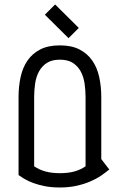

<svg xmlns="http://www.w3.org/2000/svg" viewBox="-20 -829 540 859"><path d="M248 -54.2Q284.7 -54.2 312.5 -61.8Q340.3 -69.3 362.8 -85V-395Q362.8 -425.3 358.4 -455.3Q354 -485.4 341.3 -509Q328.6 -532.7 306.2 -547.4Q283.7 -562 248 -562Q211.9 -562 189.5 -547.4Q167 -532.7 154.3 -509Q141.6 -485.4 137.2 -455.3Q132.8 -425.3 132.8 -395V-85Q156.2 -69.3 183.8 -61.8Q211.4 -54.2 248 -54.2ZM248 -626Q300.3 -626 335.7 -607.7Q371.1 -589.4 392.8 -558.1Q414.6 -526.9 423.8 -484.6Q433.1 -442.4 433.1 -395V-117.2L468.8 -70.8Q452.1 -56.6 430.7 -42.2Q409.2 -27.8 382.1 -16.4Q355 -4.9 321.5 2.4Q288.1 9.8 248 9.8Q211.4 9.8 182.1 4.2Q152.8 -1.5 130.1 -9.8Q107.4 -18.1 90.8 -27.8Q74.2 -37.6 63 -45.9V-395Q63 -442.4 72.3 -484.6Q81.5 -526.9 103 -558.1Q124.5 -589.4 159.9 -607.7Q195.3 -626 248 -626ZM226.6 -809.1 332.5 -704.1 286.6 -658.2 180.7 -763.2Z"/></svg>

Font: Aubrey
Style: Regular
Weight: 400
Designer: Gayaneh Bagdasaryan | Cyreal.org
Foundry: Gayaneh Bagdasaryan | Cyreal.org
Version: Version 1.000